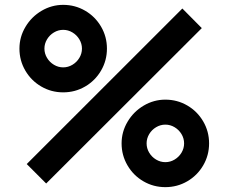

<svg xmlns="http://www.w3.org/2000/svg" viewBox="-20 -755 940 790"><path d="M170 0 90 -80 730.3 -720 810.3 -639.3ZM660.3 15Q611.3 15 570.1 -9Q528.8 -33 504.6 -74.5Q480.3 -116 480.3 -165Q480.3 -213 505.1 -254.5Q529.8 -296 571.3 -320.5Q612.8 -345 660.3 -345Q709.3 -345 750.6 -321Q791.8 -297 816.1 -255.5Q840.3 -214 840.3 -165Q840.3 -116 816.1 -74.5Q791.8 -33 750.6 -9Q709.3 15 660.3 15ZM660.3 -87.8Q680.7 -87.8 698.5 -98.5Q716.2 -109.1 726.9 -126.9Q737.5 -144.7 737.5 -165Q737.5 -185.3 726.9 -203.1Q716.2 -220.9 698.5 -231.5Q680.7 -242.2 660.3 -242.2Q640 -242.2 622.2 -231.5Q604.4 -220.9 593.8 -203.1Q583.2 -185.3 583.2 -165Q583.2 -144.7 593.8 -126.9Q604.4 -109.1 622.2 -98.5Q640 -87.8 660.3 -87.8ZM240 -375Q191 -375 149.8 -399Q108.5 -423 84.2 -464.5Q60 -506 60 -555Q60 -603 84.8 -644.5Q109.5 -686 151 -710.5Q192.5 -735 240 -735Q289 -735 330.2 -711Q371.5 -687 395.8 -645.5Q420 -604 420 -555Q420 -506 395.8 -464.5Q371.5 -423 330.2 -399Q289 -375 240 -375ZM240 -477.8Q260.3 -477.8 278.1 -488.5Q295.9 -499.1 306.5 -516.9Q317.2 -534.7 317.2 -555Q317.2 -575.3 306.5 -593.1Q295.9 -610.9 278.1 -621.5Q260.3 -632.2 240 -632.2Q219.7 -632.2 201.9 -621.5Q184.1 -610.9 173.5 -593.1Q162.8 -575.3 162.8 -555Q162.8 -534.7 173.5 -516.9Q184.1 -499.1 201.9 -488.5Q219.7 -477.8 240 -477.8Z"/></svg>

Font: Vela Sans GX ExtLt
Style: Regular
Weight: 200
Designer: Principal design: Mikhail Sharanda - project Manrope.
Design modification: Ravid Balaliev
Foundry: Mikhail Sharanda
Version: Version 1.001